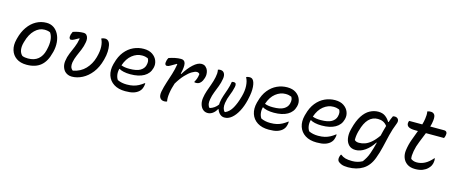

<svg xmlns="http://www.w3.org/2000/svg" viewBox="-50 -1415 5501 2326"><g transform="rotate(15 2700.0 -252.0)"><path d="M361 -543Q412 -543 450.5 -517.5Q489 -492 512 -447.5Q535 -403 540 -346Q545 -289 530 -227L525 -210Q498 -99 432 -44Q366 11 255 11Q177 11 126.5 -24Q76 -59 58 -119Q40 -179 59 -253L63 -269Q85 -354 128.5 -415.5Q172 -477 231.5 -510Q291 -543 361 -543ZM357 -456Q293 -456 238 -402.5Q183 -349 156 -250L152 -236Q139 -188 145 -147Q151 -106 180 -79Q197 -72 215.5 -69.5Q234 -67 253 -67Q331 -67 379 -107Q427 -147 445 -220L448 -233Q481 -367 430 -442Q402 -456 357 -456Z M693 -518Q725 -530 759 -536Q793 -542 823 -542Q849 -542 863 -526.5Q877 -511 881 -487.5Q885 -464 880 -439Q871 -386 852 -340.5Q833 -295 814 -252Q795 -209 786 -162Q781 -128 787 -105.5Q793 -83 814 -66H820Q911 -84 970 -146Q1029 -208 1053 -293L1056 -304Q1076 -377 1073 -433Q1070 -489 1050 -526V-532Q1061 -537 1072.5 -539.5Q1084 -542 1094 -542Q1120 -542 1136 -525Q1153 -509 1160 -474.5Q1167 -440 1165 -394.5Q1163 -349 1150 -301L1147 -289Q1121 -191 1069.5 -125Q1018 -59 953 -25.5Q888 8 822 8Q794 8 772.5 -1Q751 -10 734 -26Q712 -49 702 -82Q692 -115 697 -154Q704 -207 724 -254.5Q744 -302 765 -351.5Q786 -401 796 -460L791 -464Q758 -446 736 -433.5Q714 -421 696 -421Q683 -421 677 -435.5Q671 -450 678 -481Q684 -498 693 -518Z M1580 -543Q1647 -543 1689.5 -514Q1732 -485 1748.5 -441.5Q1765 -398 1754 -355L1752 -347Q1734 -277 1669 -240Q1604 -203 1499 -203Q1451 -203 1414 -211.5Q1377 -220 1360 -232H1355Q1345 -194 1350 -158Q1355 -122 1373 -96Q1424 -72 1489 -72Q1537 -72 1572 -80.5Q1607 -89 1637 -105Q1667 -121 1698 -145H1704Q1704 -133 1702.5 -123.5Q1701 -114 1699 -105Q1693 -80 1684 -65Q1675 -50 1660 -36Q1634 -13 1596 -1Q1558 11 1493 11Q1406 11 1349 -25.5Q1292 -62 1271 -125.5Q1250 -189 1271 -270L1275 -283Q1298 -372 1344.5 -429.5Q1391 -487 1452 -515Q1513 -543 1580 -543ZM1580 -460Q1514 -460 1456.5 -414.5Q1399 -369 1369 -280Q1389 -272 1413.5 -268Q1438 -264 1471 -264Q1562 -264 1606.5 -290.5Q1651 -317 1662 -360Q1670 -391 1667 -411.5Q1664 -432 1654 -446Q1637 -453 1619.5 -456.5Q1602 -460 1580 -460Z M1896 -513Q1934 -526 1972 -534Q2010 -542 2047 -542Q2092 -542 2101.5 -500Q2111 -458 2089 -369L2096 -366Q2145 -447 2200.5 -497.5Q2256 -548 2302 -548Q2322 -548 2335.5 -542.5Q2349 -537 2359 -526Q2378 -508 2385 -485Q2392 -462 2392 -441.5Q2392 -421 2389 -411L2385 -394Q2381 -379 2371 -358.5Q2361 -338 2342.5 -323Q2324 -308 2293 -308Q2285 -308 2274 -311V-317Q2289 -343 2297 -367.5Q2305 -392 2308 -422Q2295 -439 2273 -439Q2250 -439 2213.5 -417.5Q2177 -396 2134 -350.5Q2091 -305 2048 -233Q2038 -202 2029.5 -170Q2021 -138 2016 -102Q2011 -67 2011.5 -44Q2012 -21 2016 1Q2001 7 1981 7Q1945 7 1927 -19.5Q1909 -46 1919 -100Q1931 -160 1950 -218Q1969 -276 1988.5 -337.5Q2008 -399 2019 -467L2013 -471Q1967 -446 1944 -431Q1921 -416 1902 -416Q1886 -416 1879.5 -430.5Q1873 -445 1881 -477Q1885 -494 1896 -513Z M2712 -432Q2723 -436 2734 -436Q2758 -436 2763.5 -421Q2769 -406 2764 -382Q2751 -323 2729.5 -272Q2708 -221 2699 -165Q2688 -91 2723 -58H2729Q2782 -81 2816.5 -143.5Q2851 -206 2871 -282L2875 -295Q2895 -368 2891.5 -428.5Q2888 -489 2866 -529V-535Q2885 -543 2907 -543Q2931 -543 2945 -529Q2970 -504 2975 -439Q2980 -374 2959 -286L2956 -271Q2936 -187 2902 -124Q2868 -61 2826 -26.5Q2784 8 2740 8H2734Q2704 8 2679.5 -13.5Q2655 -35 2643 -71H2637Q2616 -32 2586.5 -12Q2557 8 2526 8Q2505 8 2489 1Q2473 -6 2460 -19Q2439 -40 2429 -75.5Q2419 -111 2425 -154Q2432 -201 2447 -245.5Q2462 -290 2479.5 -337Q2497 -384 2508 -437Q2513 -460 2514.5 -483.5Q2516 -507 2511 -532Q2524 -537 2541 -537Q2576 -537 2591.5 -509.5Q2607 -482 2599 -439Q2591 -389 2573.5 -343.5Q2556 -298 2538.5 -253.5Q2521 -209 2513 -162Q2499 -91 2532 -58H2538Q2567 -67 2591 -84Q2615 -101 2634 -127Q2634 -139 2636 -155Q2642 -199 2657 -242.5Q2672 -286 2688 -332.5Q2704 -379 2712 -432Z M3380 -543Q3447 -543 3489.5 -514Q3532 -485 3548.5 -441.5Q3565 -398 3554 -355L3552 -347Q3534 -277 3469 -240Q3404 -203 3299 -203Q3251 -203 3214 -211.5Q3177 -220 3160 -232H3155Q3145 -194 3150 -158Q3155 -122 3173 -96Q3224 -72 3289 -72Q3337 -72 3372 -80.5Q3407 -89 3437 -105Q3467 -121 3498 -145H3504Q3504 -133 3502.5 -123.5Q3501 -114 3499 -105Q3493 -80 3484 -65Q3475 -50 3460 -36Q3434 -13 3396 -1Q3358 11 3293 11Q3206 11 3149 -25.5Q3092 -62 3071 -125.5Q3050 -189 3071 -270L3075 -283Q3098 -372 3144.5 -429.5Q3191 -487 3252 -515Q3313 -543 3380 -543ZM3380 -460Q3314 -460 3256.5 -414.5Q3199 -369 3169 -280Q3189 -272 3213.5 -268Q3238 -264 3271 -264Q3362 -264 3406.5 -290.5Q3451 -317 3462 -360Q3470 -391 3467 -411.5Q3464 -432 3454 -446Q3437 -453 3419.5 -456.5Q3402 -460 3380 -460Z M3980 -543Q4047 -543 4089.5 -514Q4132 -485 4148.5 -441.5Q4165 -398 4154 -355L4152 -347Q4134 -277 4069 -240Q4004 -203 3899 -203Q3851 -203 3814 -211.5Q3777 -220 3760 -232H3755Q3745 -194 3750 -158Q3755 -122 3773 -96Q3824 -72 3889 -72Q3937 -72 3972 -80.5Q4007 -89 4037 -105Q4067 -121 4098 -145H4104Q4104 -133 4102.5 -123.5Q4101 -114 4099 -105Q4093 -80 4084 -65Q4075 -50 4060 -36Q4034 -13 3996 -1Q3958 11 3893 11Q3806 11 3749 -25.5Q3692 -62 3671 -125.5Q3650 -189 3671 -270L3675 -283Q3698 -372 3744.5 -429.5Q3791 -487 3852 -515Q3913 -543 3980 -543ZM3980 -460Q3914 -460 3856.5 -414.5Q3799 -369 3769 -280Q3789 -272 3813.5 -268Q3838 -264 3871 -264Q3962 -264 4006.5 -290.5Q4051 -317 4062 -360Q4070 -391 4067 -411.5Q4064 -432 4054 -446Q4037 -453 4019.5 -456.5Q4002 -460 3980 -460Z M4522 -543Q4575 -543 4610 -517.5Q4645 -492 4666 -454H4673Q4679 -474 4687.5 -494.5Q4696 -515 4705 -534Q4710 -536 4715.5 -537Q4721 -538 4728 -538Q4758 -538 4772 -516.5Q4786 -495 4772 -460Q4740 -381 4721 -302Q4702 -223 4684.5 -146.5Q4667 -70 4639 4Q4601 107 4523.5 155Q4446 203 4338 203Q4286 203 4256 191Q4226 179 4212 163Q4196 142 4205 106Q4209 91 4217 77H4223Q4248 98 4281 107.5Q4314 117 4368 117Q4437 117 4494 85Q4515 56 4530 29.5Q4545 3 4558 -34Q4570 -68 4580 -103Q4590 -138 4599 -174L4594 -175Q4550 -106 4491 -64.5Q4432 -23 4373 -23Q4318 -23 4287 -54.5Q4256 -86 4248 -136Q4240 -186 4253 -241L4258 -262Q4284 -364 4324.5 -426Q4365 -488 4416 -515.5Q4467 -543 4522 -543ZM4334 -138Q4345 -127 4358.5 -122.5Q4372 -118 4390 -118Q4426 -118 4463 -130.5Q4500 -143 4539.5 -176Q4579 -209 4622 -270Q4629 -301 4637.5 -333.5Q4646 -366 4656 -400Q4634 -430 4605 -443.5Q4576 -457 4539 -457Q4404 -457 4352 -262L4347 -246Q4339 -214 4336 -188Q4333 -162 4334 -138Z M4910 -532H5074Q5080 -551 5084 -569.5Q5088 -588 5091 -608Q5095 -633 5095.5 -655.5Q5096 -678 5092 -700Q5104 -705 5114.5 -706Q5125 -707 5137 -707Q5164 -707 5180.5 -687Q5197 -667 5191 -613Q5189 -592 5184.5 -572Q5180 -552 5174 -532H5347Q5373 -532 5381 -515.5Q5389 -499 5383 -475Q5381 -466 5378.5 -457.5Q5376 -449 5371 -441H5144Q5119 -377 5093.5 -315.5Q5068 -254 5057 -193Q5051 -158 5050 -136Q5049 -114 5053 -94Q5065 -84 5084 -77Q5103 -70 5128 -70Q5179 -70 5227 -94.5Q5275 -119 5322 -174H5328Q5333 -147 5326 -114Q5320 -92 5312 -77Q5304 -62 5284 -42Q5259 -17 5221.5 -2Q5184 13 5129 13Q5067 13 5028 -14Q4989 -41 4973 -84.5Q4957 -128 4964 -179Q4974 -252 4997.5 -315.5Q5021 -379 5044 -441H5013Q4945 -441 4920.5 -460.5Q4896 -480 4904 -517Q4907 -526 4910 -532Z"/></g></svg>

Font: Recursive Mn Csl St
Style: Italic
Weight: 400
Italic angle: -15°
Monospace: yes
Version: Version 1.079;hotconv 1.0.112;makeotfexe 2.5.65598; ttfautoh